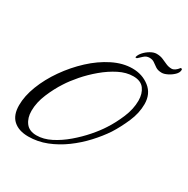

<svg xmlns="http://www.w3.org/2000/svg" viewBox="-148 -770 889 907"><g transform="rotate(30 296.5 -316.0)"><path d="M122 5Q70 5 40.5 -21.5Q11 -48 11 -102Q11 -152 33 -209Q55 -266 93.5 -321Q132 -376 180.5 -421Q229 -466 283 -493Q337 -520 389 -520Q443 -520 482.5 -489Q522 -458 522 -402Q522 -353 500.5 -303.5Q479 -254 453 -213Q427 -174 391 -135Q355 -96 312 -64.5Q269 -33 221 -14Q173 5 122 5ZM153 -19Q191 -19 230.5 -39Q270 -59 307 -90.5Q344 -122 374 -156.5Q404 -191 423 -221Q448 -259 468.5 -307.5Q489 -356 489 -402Q489 -440 470.5 -465Q452 -490 411 -490Q373 -490 333.5 -470Q294 -450 257 -419Q220 -388 190 -353.5Q160 -319 141 -289Q116 -251 95.5 -202.5Q75 -154 75 -108Q75 -70 94 -44.5Q113 -19 153 -19ZM518 -571Q497 -571 484 -579.5Q471 -588 460.5 -596Q450 -604 433 -604Q416 -604 403 -591.5Q390 -579 382 -572Q374 -570 374 -574Q377 -588 390 -602.5Q403 -617 420.5 -627Q438 -637 453 -637Q473 -637 488 -630.5Q503 -624 517.5 -617.5Q532 -611 548 -611Q566 -611 585 -636Q593 -636 593 -630Q593 -615 579 -601.5Q565 -588 547.5 -579.5Q530 -571 518 -571Z"/></g></svg>

Font: Caramel
Style: Regular
Weight: 400
Designer: Robert E. Leuschke
Foundry: Robert E. Leuschke
Version: Version 1.010